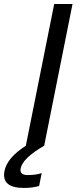

<svg xmlns="http://www.w3.org/2000/svg" viewBox="-99 -718 405 946"><path d="M28.3 0 168 -698.2H258.3L118.7 0Q12.7 61.5 2.9 111.3Q-3.9 144.5 37.6 144.5Q79.1 144.5 106.4 134.8L93.8 198.2Q62 208 19 208Q-93.8 208 -76.7 123.5Q-64 59.6 28.3 0Z"/></svg>

Font: Sansation
Style: Italic
Weight: 400
Designer: Bernd Montag
Version: Version 1.301